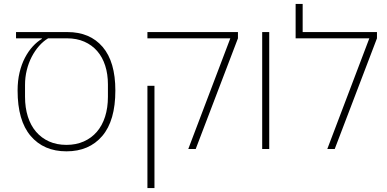

<svg xmlns="http://www.w3.org/2000/svg" viewBox="-20 -762 1978 982"><path d="M62 -598H325Q440 -598 505 -522Q570 -446 570 -299Q570 -145 503 -66.5Q436 12 320 12Q204 12 137 -66.5Q70 -145 70 -299Q70 -349 80 -391Q90 -433 107.5 -466.5Q125 -500 147.5 -524.5Q170 -549 194 -563V-566H62ZM320 -21Q369 -21 408.5 -38.5Q448 -56 475.5 -88Q503 -120 517.5 -165.5Q532 -211 532 -267V-330Q532 -383 518 -426.5Q504 -470 477 -501Q450 -532 411 -549Q372 -566 323 -566H226Q201 -551 179.5 -526.5Q158 -502 142 -471Q126 -440 117 -403.5Q108 -367 108 -328V-267Q108 -211 122.5 -165.5Q137 -120 164.5 -88Q192 -56 231 -38.5Q270 -21 320 -21Z M1158 -566H734V-598H1197V-566L981 0H943ZM734 -323H770V200H734Z M1321 -598H1357V0H1321Z M1869 -566H1492V-742H1528V-598H1908V-566L1692 0H1654Z"/></svg>

Font: IBM Plex Sans Hebrew ExtLt
Style: Regular
Weight: 200
Designer: Mike Abbink, Paul van der Laan, Pieter van Rosmalen, Yanek Iontef
Foundry: Bold Monday
Version: Version 1.3